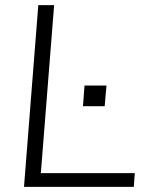

<svg xmlns="http://www.w3.org/2000/svg" viewBox="-20 -732 578 752"><path d="M74 0 130 -712H192L140 -54H508L504 0ZM311 -397H397L390 -316H305Z"/></svg>

Font: Muli Light
Style: Italic
Weight: 300
Italic angle: -4.541°
Designer: Vernon Adams
Foundry: Vernon Adams
Version: Version 2.100; ttfautohint (v1.8.1.43-b0c9)